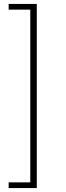

<svg xmlns="http://www.w3.org/2000/svg" viewBox="-20 -762 336 976"><path d="M24 194V165H134V-713H24V-742H167V194Z"/></svg>

Font: Montserrat Alternates ExLight
Style: Regular
Weight: 275
Designer: Julieta Ulanovsky
Foundry: Julieta Ulanovsky
Version: Version 7.200